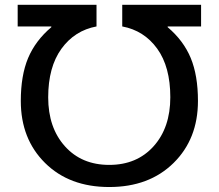

<svg xmlns="http://www.w3.org/2000/svg" viewBox="-20 -750 889 780"><path d="M51.8 -642.6V-730.5H372.1V-642.6Q283.2 -626 229.5 -551.8Q175.8 -477.5 175.8 -354.5Q175.8 -231.4 243.7 -155.8Q311.5 -80.1 423.8 -80.1Q536.1 -80.1 604 -155.8Q671.9 -231.4 671.9 -355Q671.9 -478.5 618.7 -552.2Q565.4 -626 476.6 -642.6V-730.5H796.9V-642.6H661.1V-639.6Q725.6 -585 754.9 -514.2Q784.2 -443.4 784.2 -339.8Q784.2 -185.5 685.1 -87.9Q585.9 9.8 423.8 9.8Q261.7 9.8 163.1 -87.9Q64.5 -185.5 64.5 -339.8Q64.5 -443.4 94.2 -514.2Q124 -585 188.5 -639.6V-642.6Z"/></svg>

Font: GenEi M Gothic v2 Medium
Style: Regular
Weight: 500
Version: Version 2.0